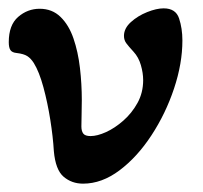

<svg xmlns="http://www.w3.org/2000/svg" viewBox="-20 -426 487 460"><path d="M179 14Q152 14 132.5 -2.5Q113 -19 109 -64Q107 -98 100.5 -139Q94 -180 84 -217Q74 -254 61 -275Q54 -286 45.5 -291.5Q37 -297 20 -299Q9 -300 5 -306Q1 -312 1 -325Q1 -366 23.5 -385.5Q46 -405 75 -405Q105 -405 125 -385.5Q145 -366 156 -334Q167 -302 171.5 -263.5Q176 -225 176 -186Q176 -170 175.5 -152.5Q175 -135 175 -123Q175 -112 179.5 -106Q184 -100 197 -100Q213 -100 234 -109.5Q255 -119 275.5 -137Q296 -155 309.5 -179.5Q323 -204 323 -234Q323 -251 317.5 -270Q312 -289 300 -302Q288 -315 282.5 -322.5Q277 -330 277 -340Q277 -358 293.5 -373Q310 -388 332.5 -397Q355 -406 372 -406Q401 -406 409 -382Q417 -358 417 -329Q417 -274 397 -214Q377 -154 343 -102Q309 -50 266.5 -18Q224 14 179 14Z"/></svg>

Font: Akaya Kanadaka
Style: Regular
Weight: 400
Designer: Vaishnavi Murthy Yerkadithaya, Juan Luis Blanco Aristondo
Version: Version 1.002; ttfautohint (v1.8.3)